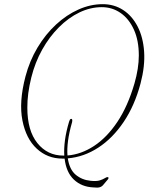

<svg xmlns="http://www.w3.org/2000/svg" viewBox="-20 -730 700 899"><path d="M461 -710.5Q514.5 -710.5 556.5 -683.2Q598.5 -656 624.2 -606.2Q650 -556.5 654.8 -488.5Q659.5 -420.5 638 -339Q610.5 -235.5 559 -159Q507.5 -82.5 440.2 -38.8Q373 5 297.5 11.5Q305.5 64 334.5 88.2Q363.5 112.5 404 116.5Q432 119.5 447.5 114.5Q463 109.5 471.2 104Q479.5 98.5 484.5 99.5Q491.5 100.5 485.5 109.5L464 135Q458 143 448 146.5Q438 150 416.5 147.5Q362 145 326 111Q290 77 282.5 12.5Q277 13 271.5 12.5Q202.5 12.5 152.2 -33.8Q102 -80 85 -166Q68 -252 99 -371Q118.5 -445.5 155.8 -507.5Q193 -569.5 242.2 -615Q291.5 -660.5 347.5 -685.5Q403.5 -710.5 461 -710.5ZM276.5 -1.5Q278.5 -1 281 -1.5Q279 -34 284.2 -73.8Q289.5 -113.5 303.5 -160.5Q305 -165 307.2 -169.5Q309.5 -174 314.5 -173.5Q320.5 -172 317.5 -158Q303.5 -109 298.5 -70.5Q293.5 -32 296 -2Q360 -7 420.2 -46.5Q480.5 -86 529.5 -159.2Q578.5 -232.5 609.5 -339Q630 -410 630 -470.5Q630 -540.5 607 -591.2Q584 -642 544.8 -669.2Q505.5 -696.5 456.5 -696.5Q403.5 -696.5 352 -671.8Q300.5 -647 255.8 -602.2Q211 -557.5 177.5 -497.5Q144 -437.5 126.5 -367Q107.5 -290 108 -225.5Q108 -118.5 155 -60Q202 -1.5 276.5 -1.5Z"/></svg>

Font: Fraunces 144pt Soft Thin
Style: Italic
Weight: 100
Italic angle: -16°
Version: Version 1.000;[0bf87f6ff]